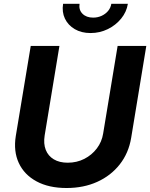

<svg xmlns="http://www.w3.org/2000/svg" viewBox="-20 -966 780 997"><path d="M325.7 10.3Q233.4 10.3 169.7 -24.2Q106 -58.6 77.6 -119.6Q49.3 -180.7 62 -259.8L139.6 -727.5H288.6L211.9 -262.7Q205.1 -219.7 217.5 -188Q230 -156.2 259.3 -138.7Q288.6 -121.1 331.5 -121.1Q378.9 -121.1 418 -141.1Q457 -161.1 482.9 -195.3Q508.8 -229.5 515.6 -272.5L590.8 -727.5H739.7L661.1 -250Q647.9 -170.9 601.8 -112.3Q555.7 -53.7 484.9 -21.7Q414.1 10.3 325.7 10.3ZM450.2 -794.4Q402.8 -794.4 368.2 -814.7Q333.5 -835 317.1 -869.4Q300.8 -903.8 307.6 -946.3H393.1Q388.2 -915 408.2 -894.8Q428.2 -874.5 463.9 -874.5Q487.3 -874.5 507.6 -883.8Q527.8 -893.1 541.3 -909.2Q554.7 -925.3 558.1 -946.3H644Q637.2 -903.8 609.1 -869.4Q581.1 -835 539.6 -814.7Q498 -794.4 450.2 -794.4Z"/></svg>

Font: Inter 16pt
Style: Bold Italic
Weight: 700
Italic angle: -9.3988°
Version: Version 4.001;git-66647c0bb